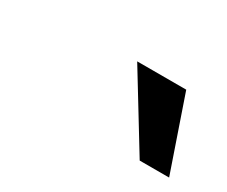

<svg xmlns="http://www.w3.org/2000/svg" viewBox="-44 -840 420 356"><g transform="rotate(30 165.5 -661.5)"><path d="M268 -583 172 -740H277L331 -583Z"/></g></svg>

Font: Instrument Sans Condensed Medium
Style: Italic
Weight: 500
Width: 3
Italic angle: -13°
Designer: Rodrigo Fuenzalida
Foundry: fragTYPE
Version: Version 1.000;gftools[0.9.28]